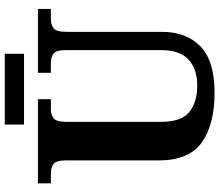

<svg xmlns="http://www.w3.org/2000/svg" viewBox="-76 -814 900 787"><g transform="rotate(-90 373.5 -420.0)"><path d="M387 10Q257 10 183.5 -42.5Q110 -95 110 -218V-600Q110 -640 94.5 -650.5Q79 -661 59 -661H16V-714H361V-661H319Q298 -661 283 -650Q268 -639 268 -596V-210Q268 -126 308.5 -93.5Q349 -61 417 -61Q484 -61 523 -96.5Q562 -132 562 -208V-600Q562 -640 547 -650.5Q532 -661 511 -661H469V-714H731V-661H688Q667 -661 652 -650Q637 -639 637 -596V-206Q637 -106 577.5 -48Q518 10 387 10ZM257 -771V-850H547V-771Z"/></g></svg>

Font: Noto Serif Vithkuqi
Style: Regular
Weight: 400
Version: Version 1.005